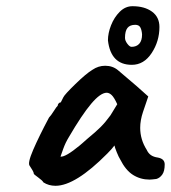

<svg xmlns="http://www.w3.org/2000/svg" viewBox="-20 -609 551 619"><path d="M89 -49Q89 -53 84.5 -60.5Q80 -68 76 -74Q68 -82 87 -126Q106 -170 138 -230Q144 -236 153.5 -251Q163 -266 166 -268Q166 -272 169 -275.5Q172 -279 176 -279L184 -295Q188 -304 223 -338Q258 -372 278 -384Q297 -397 319 -397Q343 -397 360 -383L387 -360Q417 -335 421 -331L458 -298L441 -248Q432 -221 432 -197Q432 -159 453 -126Q458 -115 466.5 -109Q475 -103 489 -101Q511 -97 511 -79Q511 -57 503 -46Q495 -35 484 -32Q468 -30 462 -30Q433 -30 409 -45Q385 -60 367 -96Q363 -102 356.5 -118Q350 -134 349 -140Q342 -130 326 -114Q223 -10 159 -10Q137 -10 120 -21Q117 -27 103 -37Q89 -47 89 -49ZM237 -140Q242 -144 248 -149.5Q254 -155 261 -161Q289 -184 304.5 -199.5Q320 -215 336 -237L358 -273Q348 -295 340 -302.5Q332 -310 324 -310Q304 -310 274 -274.5Q244 -239 202 -167Q191 -149 184 -129.5Q177 -110 175 -104Q191 -102 237 -140ZM328 -479Q328 -502 338 -527.5Q348 -553 366 -571Q384 -589 407 -589Q446 -589 470 -571.5Q494 -554 494 -522Q494 -476 469 -438Q444 -400 405 -400Q337 -400 328 -479ZM438 -498Q437 -512 432.5 -520.5Q428 -529 416 -529Q399 -529 391 -519Q383 -509 383 -487Q383 -478 390.5 -468Q398 -458 404 -458Q420 -458 429 -468Q438 -478 438 -498Z"/></svg>

Font: Caveat
Style: Bold
Weight: 700
Designer: Pablo Impallari
Foundry: Pablo Impallari
Version: Version 1.500; ttfautohint (v1.6)